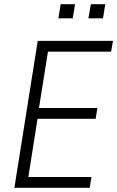

<svg xmlns="http://www.w3.org/2000/svg" viewBox="-20 -901 562 921"><path d="M49 0 161 -705H522L513 -653H210L167 -383H447L439 -331H160L116 -52H419L410 0ZM404 -813 416 -881H485L474 -813ZM260 -813 271 -881H340L329 -813Z"/></svg>

Font: Nunito Sans 10pt Condensed Light
Style: Italic
Weight: 300
Width: 3
Italic angle: -9°
Designer: Vernon Adams
Foundry: Vernon Adams
Version: Version 3.101;gftools[0.9.27]